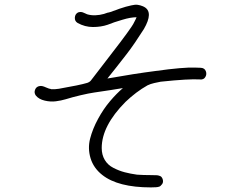

<svg xmlns="http://www.w3.org/2000/svg" viewBox="-20 -776 1040 823"><path d="M840.8 -485.4Q857.4 -484.4 862.3 -470.7Q867.2 -458 860.4 -446.3Q853.5 -433.6 836.9 -435.5Q790 -438.5 668.9 -425.8Q657.2 -423.8 640.6 -419.9Q624 -416 612.3 -410.2Q563.5 -382.8 517.6 -338.9Q416 -236.3 416 -141.6Q416 -112.3 429.2 -90.3Q442.4 -68.4 465.8 -56.6Q490.2 -43.9 514.6 -37.6Q539.1 -31.2 567.4 -27.3Q594.7 -25.4 627 -25.4Q657.2 -25.4 660.2 -23.4Q668 -21.5 670.9 -18.6Q677.7 -11.7 678.7 -1Q679.7 9.8 670.9 17.6Q668.9 21.5 662.1 24.4H661.1Q654.3 27.3 627 27.3Q485.4 27.3 418 -26.4Q380.9 -55.7 368.2 -97.7Q355.5 -139.6 366.2 -181.6Q377 -223.6 400.4 -266.6Q423.8 -309.6 452.1 -342.8Q479.5 -375 506.8 -398.4Q490.2 -395.5 452.1 -389.6Q407.2 -382.8 383.8 -379.4Q360.4 -376 325.2 -367.7Q290 -359.4 261.7 -350.6Q242.2 -344.7 219.2 -341.8Q196.3 -338.9 171.9 -344.7Q146.5 -350.6 133.8 -366.2Q125 -377.9 130.4 -391.6Q135.7 -405.3 150.4 -407.2Q160.2 -409.2 176.8 -401.4Q192.4 -394.5 198.2 -394.5V-393.6Q214.8 -392.6 232.4 -395.5Q322.3 -411.1 354.5 -420.9Q365.2 -424.8 370.1 -431.6Q382.8 -448.2 409.2 -482.4Q515.6 -619.1 543 -660.2Q551.8 -672.9 556.6 -683.6Q561.5 -692.4 565.4 -702.1Q540 -702.1 504.9 -691.4Q467.8 -680.7 441.4 -669.9Q413.1 -660.2 378.4 -660.2Q343.8 -660.2 312.5 -677.7Q299.8 -685.5 300.8 -700.7Q301.8 -715.8 314.5 -722.7Q320.3 -724.6 325.2 -724.6Q330.1 -724.6 334.5 -723.1Q338.9 -721.7 344.7 -718.8Q350.6 -715.8 353.5 -714.8Q385.7 -705.1 427.7 -716.8H426.8Q438.5 -720.7 441.4 -721.7Q444.3 -721.7 457 -725.6Q467.8 -729.5 469.7 -730.5Q469.7 -730.5 470.7 -730.5Q472.7 -731.4 491.2 -738.3Q511.7 -745.1 519 -747.1Q526.4 -749 542.5 -752.9Q558.6 -756.8 569.8 -755.4Q581.1 -753.9 592.8 -749Q595.7 -748 598.6 -746.1Q638.7 -723.6 596.7 -651.4Q580.1 -625 559.1 -594.2Q538.1 -563.5 522 -543Q505.9 -522.5 478.5 -487.3Q453.1 -456.1 440.4 -439.5Q555.7 -460 646.5 -471.7Q765.6 -488.3 816.4 -486.3Q829.1 -486.3 840.8 -485.4Z"/></svg>

Font: irohamaru Light
Style: Regular
Weight: 200
Designer: [Source Han Sans]
Ryoko NISHIZUKA  (kana & ideographs); Paul D. Hunt (Latin, Greek & Cyrillic); Wenlong ZHANG  (bopomofo
Version: Version 1.01